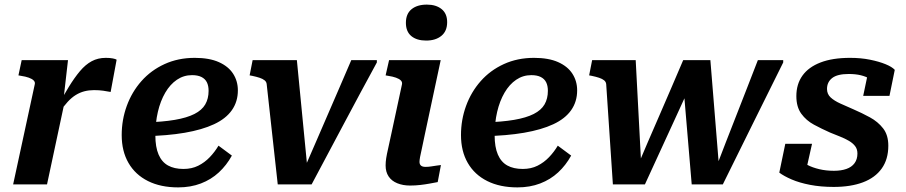

<svg xmlns="http://www.w3.org/2000/svg" viewBox="-20 -800 3929 833"><path d="M37 0H184L263 -370L256 -373L275 -539H74L60 -473L71 -471Q91 -468 105 -463Q119 -458 126 -451Q133 -444 131 -435ZM486 -541Q482 -544 469.5 -546.5Q457 -549 439 -549Q405 -549 378 -534.5Q351 -520 327 -491.5Q303 -463 278.5 -423Q254 -383 226 -331L237 -311Q256 -339 273.5 -358Q291 -377 309 -388Q327 -399 346.5 -404Q366 -409 388 -409Q410 -409 427.5 -406.5Q445 -404 460 -401Z M753 13Q677 13 622 -14.5Q567 -42 537.5 -93Q508 -144 508 -214Q508 -280 530 -340.5Q552 -401 593.5 -448Q635 -495 694 -522Q753 -549 825 -549Q888 -549 929.5 -530.5Q971 -512 991.5 -480Q1012 -448 1012 -408Q1012 -359 986 -322Q960 -285 908.5 -261Q857 -237 781.5 -224Q706 -211 606 -209L611 -269Q686 -271 738.5 -280Q791 -289 823.5 -305.5Q856 -322 870.5 -347Q885 -372 885 -406Q885 -428 877.5 -443Q870 -458 854 -466Q838 -474 813 -474Q777 -474 747.5 -454Q718 -434 697 -398Q676 -362 665 -315Q654 -268 654 -213Q654 -162 668 -129.5Q682 -97 709 -82Q736 -67 776 -67Q812 -67 840 -81Q868 -95 890 -118Q912 -141 928 -168L986 -125Q963 -83 929.5 -52Q896 -21 851.5 -4Q807 13 753 13Z M1268 -539H1076L1063 -473L1074 -471Q1093 -467 1106.5 -462.5Q1120 -458 1128 -451.5Q1136 -445 1137 -435L1185 0H1332Q1367 -66 1402.5 -132.5Q1438 -199 1473 -265Q1508 -331 1543.5 -397Q1579 -463 1615 -529V-539H1504Q1479 -480 1453 -420.5Q1427 -361 1401.5 -301.5Q1376 -242 1350 -182.5Q1324 -123 1298 -63L1316 -46Z M1653 -82Q1653 -97 1655.5 -113.5Q1658 -130 1664 -156Q1670 -182 1679 -225L1724 -434Q1726 -444 1719 -451Q1712 -458 1698 -463Q1684 -468 1664 -471L1653 -473L1668 -539H1892L1823 -216Q1816 -180 1810.5 -156.5Q1805 -133 1802.5 -119Q1800 -105 1800 -98Q1800 -87 1806.5 -81.5Q1813 -76 1826 -76Q1839 -76 1851 -78Q1863 -80 1874 -81.5Q1885 -83 1893 -84L1879 -10Q1863 -7 1844 -3.5Q1825 0 1803.5 2.5Q1782 5 1759 5Q1728 5 1703.5 -5Q1679 -15 1666 -34.5Q1653 -54 1653 -82ZM1741 -701Q1741 -740 1765.5 -760Q1790 -780 1832 -780Q1872 -780 1896 -760.5Q1920 -741 1920 -704Q1920 -665 1895 -644.5Q1870 -624 1829 -624Q1788 -624 1764.5 -643.5Q1741 -663 1741 -701Z M2225 13Q2149 13 2094 -14.5Q2039 -42 2009.5 -93Q1980 -144 1980 -214Q1980 -280 2002 -340.5Q2024 -401 2065.5 -448Q2107 -495 2166 -522Q2225 -549 2297 -549Q2360 -549 2401.5 -530.5Q2443 -512 2463.5 -480Q2484 -448 2484 -408Q2484 -359 2458 -322Q2432 -285 2380.5 -261Q2329 -237 2253.5 -224Q2178 -211 2078 -209L2083 -269Q2158 -271 2210.5 -280Q2263 -289 2295.5 -305.5Q2328 -322 2342.5 -347Q2357 -372 2357 -406Q2357 -428 2349.5 -443Q2342 -458 2326 -466Q2310 -474 2285 -474Q2249 -474 2219.5 -454Q2190 -434 2169 -398Q2148 -362 2137 -315Q2126 -268 2126 -213Q2126 -162 2140 -129.5Q2154 -97 2181 -82Q2208 -67 2248 -67Q2284 -67 2312 -81Q2340 -95 2362 -118Q2384 -141 2400 -168L2458 -125Q2435 -83 2401.5 -52Q2368 -21 2323.5 -4Q2279 13 2225 13Z M2778 0H2639L2610 -435Q2609 -445 2601 -451.5Q2593 -458 2579.5 -462.5Q2566 -467 2547 -471L2536 -473L2549 -539H2738L2764 -46L2741 -67Q2766 -127 2791.5 -185.5Q2817 -244 2842.5 -303Q2868 -362 2893.5 -421Q2919 -480 2944 -539H3062L3102 -46L3083 -63Q3106 -123 3129 -182.5Q3152 -242 3175.5 -301.5Q3199 -361 3222 -420.5Q3245 -480 3268 -539H3378V-529Q3345 -463 3312.5 -397Q3280 -331 3247 -265Q3214 -199 3181.5 -132.5Q3149 -66 3116 0H2981L2946 -414L2973 -425Q2941 -354 2908 -283Q2875 -212 2843 -141.5Q2811 -71 2778 0Z M3597 11Q3541 11 3494.5 2Q3448 -7 3414.5 -21.5Q3381 -36 3361 -51L3387 -176H3503L3473 -42Q3455 -50 3447.5 -61Q3440 -72 3441 -85Q3442 -98 3449 -109Q3461 -96 3483 -84.5Q3505 -73 3534.5 -66Q3564 -59 3598 -59Q3629 -59 3652 -67Q3675 -75 3687.5 -92Q3700 -109 3700 -134Q3700 -153 3690 -166Q3680 -179 3663 -189Q3646 -199 3624.5 -207.5Q3603 -216 3581 -225Q3545 -241 3511.5 -259Q3478 -277 3456.5 -306.5Q3435 -336 3435 -383Q3435 -435 3461.5 -472Q3488 -509 3540 -529Q3592 -549 3668 -549Q3715 -549 3754.5 -541Q3794 -533 3822 -521.5Q3850 -510 3862 -497L3839 -384H3725L3747 -489Q3759 -489 3768.5 -480.5Q3778 -472 3782 -459.5Q3786 -447 3781 -435Q3770 -448 3753.5 -458Q3737 -468 3714.5 -473.5Q3692 -479 3662 -479Q3613 -479 3590.5 -461.5Q3568 -444 3568 -414Q3568 -392 3583.5 -377.5Q3599 -363 3625.5 -351Q3652 -339 3682 -326Q3719 -310 3754 -291Q3789 -272 3811.5 -243Q3834 -214 3834 -168Q3834 -109 3805.5 -69Q3777 -29 3724 -9Q3671 11 3597 11Z"/></svg>

Font: Roboto Serif SemiBold
Style: Italic
Weight: 600
Italic angle: -10°
Version: Version 1.007